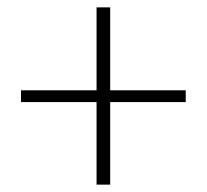

<svg xmlns="http://www.w3.org/2000/svg" viewBox="-20 -624 561 521"><path d="M242 -347H37V-379H242V-604H279V-379H484V-347H279V-123H242Z"/></svg>

Font: SpoqaHanSansJP-Thin
Style: Regular
Weight: 250
Designer: [Source Han Sans]
Ryoko NISHIZUKA  (kana & ideographs); Paul D. Hunt (Latin, Greek & Cyrillic); Wenlong ZHANG  (bopomofo
Foundry: Spoqa (http://bi.spoqa.com)
Version: Version 1.002.20150607